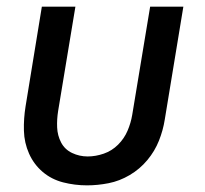

<svg xmlns="http://www.w3.org/2000/svg" viewBox="-20 -550 616 578"><path d="M242 8Q274 8 307 1.5Q340 -5 370.5 -23Q401 -41 423.5 -68Q446 -95 458.5 -126.5Q471 -158 476 -190L532 -530H432L378 -204Q374 -180 364 -156.5Q354 -133 335.5 -114.5Q317 -96 292.5 -87.5Q268 -79 244 -79Q219 -79 197 -89.5Q175 -100 164 -121Q153 -142 152 -166.5Q151 -191 155 -216L207 -530H106L57 -230Q51 -193 52 -156.5Q53 -120 67.5 -87.5Q82 -55 108.5 -32.5Q135 -10 170 -1Q205 8 242 8Z"/></svg>

Font: Iosevka Sparkle Medium Oblique
Style: Regular
Weight: 500
Italic angle: -9°
Designer: Belleve Invis
Foundry: Belleve Invis
Version: Version 4.5.0; ttfautohint (v1.8.3)